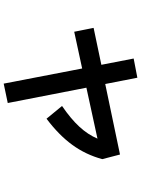

<svg xmlns="http://www.w3.org/2000/svg" viewBox="118 -808 764 1040"><g transform="rotate(90 500.0 -288.0)"><path d="M817 -556 842 -460Q818 -371 765 -298Q712 -225 623 -158L554 -242Q623 -289 666 -335.5Q709 -382 731 -434L455 -374L538 52L433 74L351 -351L152 -308L131 -413L331 -455L297 -630L401 -650L435 -476Z"/></g></svg>

Font: IBM Plex Sans JP SemiBold
Style: Regular
Weight: 600
Designer: Mike Abbink; Paul van der Laan; Pieter van Rosmalen; Wujin Sim; Yejin Wi; Jinhee Kim; Boomi Park; Yona Kim; Kichan Ma
Foundry: Sandoll Inc.
Version: Version 1.001